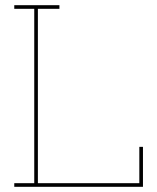

<svg xmlns="http://www.w3.org/2000/svg" viewBox="-20 -720 606 740"><path d="M531 0H35V-14H112V-686H35V-700H209V-686H126V-14H517V-154H531Z"/></svg>

Font: Josefin Slab Thin
Style: Regular
Weight: 100
Designer: Santiago Orozco
Foundry: Typemade
Version: Version 2.000